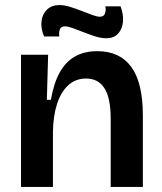

<svg xmlns="http://www.w3.org/2000/svg" viewBox="-20 -738 639 758"><path d="M63 0V-307V-522H170L165 -344H181Q192 -409 215.5 -451.5Q239 -494 276 -515Q313 -536 364 -536Q453 -536 498.5 -473.5Q544 -411 544 -282V0H417V-269Q417 -351 392.5 -389.5Q368 -428 320 -428Q278 -428 249 -401Q220 -374 205 -327Q190 -280 189 -218V0ZM399 -587Q379 -587 355.5 -594.5Q332 -602 309.5 -611Q287 -620 267.5 -627Q248 -634 236 -634Q221 -634 216.5 -622.5Q212 -611 214 -594H154Q140 -627 144 -655.5Q148 -684 166.5 -701Q185 -718 214 -718Q234 -718 256.5 -711Q279 -704 302 -695Q325 -686 344 -679Q363 -672 374 -672Q390 -672 394.5 -685Q399 -698 396 -713H456Q468 -681 465.5 -652.5Q463 -624 446.5 -605.5Q430 -587 399 -587Z"/></svg>

Font: Bricolage Grotesque 36pt SemiBold
Style: Regular
Weight: 600
Designer: Mathieu Triay
Foundry: Atelier Triay
Version: Version 1.001;gftools[0.9.33.dev8+g029e19f]